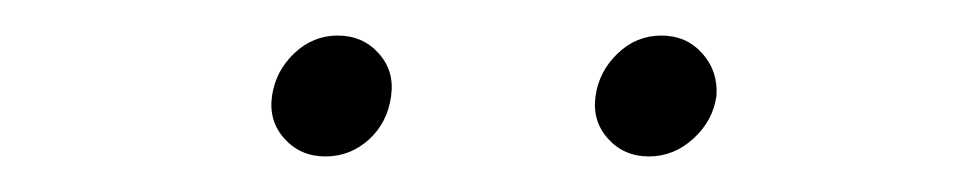

<svg xmlns="http://www.w3.org/2000/svg" viewBox="-20 -691 540 108"><path d="M200 -637Q198 -622 187.5 -612.5Q177 -603 163 -603Q149 -603 140 -613Q131 -623 133 -637Q135 -651 145.5 -661Q156 -671 170 -671Q184 -671 193 -661Q202 -651 200 -637ZM383 -637Q381 -623 370 -613Q359 -603 345 -603Q331 -603 322 -613Q313 -623 315 -637Q317 -651 327.5 -661Q338 -671 352 -671Q366 -671 375 -661Q384 -651 383 -637Z"/></svg>

Font: Quicksand
Style: Light Italic
Weight: 300
Italic angle: -12°
Designer: Andrew Paglinawan
Foundry: Andrew Paglinawan
Version: 1.002